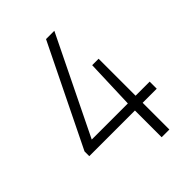

<svg xmlns="http://www.w3.org/2000/svg" viewBox="-215 -840 940 940"><g transform="rotate(-45 255.0 -370.0)"><path d="M23.5 -185V-218L279 -740H336.5L89.5 -234H339.5L348.5 -490H393V-234H490.5V-185H393V0H339.5V-185Z"/></g></svg>

Font: Encode Sans Cnd Lt
Style: Regular
Weight: 300
Width: 3
Designer: Multiple Designers
Foundry: Impallari Type
Version: Version 3.002; ttfautohint (v1.8.3) -l 8 -r 50 -G 200 -x 14 